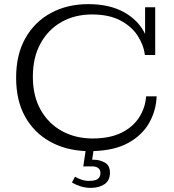

<svg xmlns="http://www.w3.org/2000/svg" viewBox="-20 -717 842 929"><path d="M419 192Q393 192 369.5 184.5Q346 177 328 166L343 138Q358 147 376.5 153Q395 159 414 158Q442 158 454 148Q466 138 466 121Q466 104 455 96Q444 88 427 88H383L394 14Q296 10 220 -33Q144 -76 101 -153.5Q58 -231 58 -341Q58 -453 103 -532.5Q148 -612 227 -654.5Q306 -697 407 -697Q510 -697 580 -658Q650 -619 682 -553V-682H731V-451H681Q675 -500 645.5 -545Q616 -590 561.5 -618.5Q507 -647 425 -647Q342 -647 277.5 -610.5Q213 -574 176 -506.5Q139 -439 139 -346Q139 -252 177 -185Q215 -118 280.5 -82.5Q346 -47 428 -47Q511 -47 567 -74.5Q623 -102 653 -148.5Q683 -195 687 -251H738Q735 -180 701 -121Q667 -62 600.5 -25.5Q534 11 432 14L426 56H436Q462 56 487 69.5Q512 83 512 119Q512 156 486 174Q460 192 419 192Z"/></svg>

Font: Montagu Slab 16pt Light
Style: Regular
Weight: 300
Designer: Florian Karsten
Foundry: Florian Karsten
Version: Version 1.000; ttfautohint (v1.8.3)